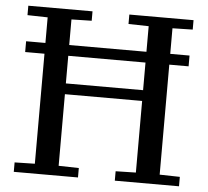

<svg xmlns="http://www.w3.org/2000/svg" viewBox="-52 -796 921 852"><g transform="rotate(5 408.0 -370.0)"><path d="M772 -534H44V-582H772ZM40 -42 130 -44V-696L40 -698V-740H326V-698L236 -696V-411H580V-696L490 -698V-740H776V-698L686 -696V-44L776 -42V0H490V-42L580 -44V-363H236V-44L326 -42V0H40Z"/></g></svg>

Font: Minipax
Style: Regular
Weight: 400
Designer: Raphaël Ronot
Foundry: Velvetyne Type Foundry
Version: Version 1.000